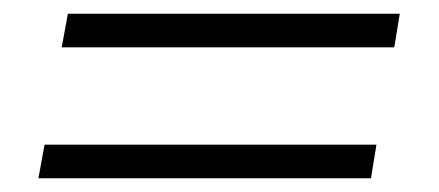

<svg xmlns="http://www.w3.org/2000/svg" viewBox="-20 -388 640 280"><path d="M70 -319 79 -368H563L555 -319ZM36 -128 45 -177H529L521 -128Z"/></svg>

Font: Livvic Light
Style: Italic
Weight: 300
Italic angle: -10°
Designer: Jacques Le Bailly, Baron von Fonthausen
Version: Version 1.001; ttfautohint (v1.8.2)